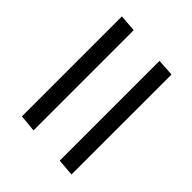

<svg xmlns="http://www.w3.org/2000/svg" viewBox="-34 -622 668 668"><g transform="rotate(-45 300.0 -287.5)"><path d="M560 -420 555 -357H62L68 -420ZM543 -218 539 -155H47L52 -218Z"/></g></svg>

Font: PRinguin Sans
Style: Italic
Weight: 400
Designer: Vernon Adams
Foundry: Vernon Adams
Version: ""